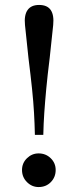

<svg xmlns="http://www.w3.org/2000/svg" viewBox="-20 -744 314 776"><path d="M121 -199Q120 -244 117.5 -288Q115 -332 109.5 -385Q104 -438 95 -510L81 -643Q77 -683 91.5 -703.5Q106 -724 138 -724Q171 -724 185 -703.5Q199 -683 195 -643L181 -511Q172 -439 167 -385.5Q162 -332 159 -288Q156 -244 155 -199ZM136 12Q109 12 89 -8Q69 -28 69 -57Q69 -85 89 -104.5Q109 -124 136 -124Q165 -124 185 -104.5Q205 -85 205 -57Q205 -28 185.5 -8Q166 12 136 12Z"/></svg>

Font: Baskervville Medium
Style: Regular
Weight: 500
Version: Version 1.100